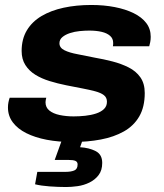

<svg xmlns="http://www.w3.org/2000/svg" viewBox="-20 -559 660 772"><path d="M271 12Q215 12 168 3Q121 -6 86 -23.5Q51 -41 31.5 -67Q12 -93 12 -127Q12 -138 14 -148Q16 -158 19 -166H166Q165 -162 164 -157Q163 -152 163 -148Q163 -127 178.5 -114.5Q194 -102 220 -96.5Q246 -91 276 -91Q299 -91 322.5 -93.5Q346 -96 366 -102.5Q386 -109 398 -120.5Q410 -132 410 -150Q410 -167 397.5 -176.5Q385 -186 362.5 -192Q340 -198 311 -203.5Q282 -209 247 -216Q212 -223 179.5 -233Q147 -243 122 -258.5Q97 -274 82 -297.5Q67 -321 67 -354Q67 -402 88 -437Q109 -472 147 -494.5Q185 -517 236 -528Q287 -539 347 -539Q398 -539 441.5 -530.5Q485 -522 517.5 -506Q550 -490 568 -466.5Q586 -443 586 -411Q586 -400 584 -389.5Q582 -379 580 -373H434Q435 -378 435 -381.5Q435 -385 435 -387Q435 -404 422.5 -415Q410 -426 388.5 -431Q367 -436 339 -436Q321 -436 300.5 -434Q280 -432 261.5 -426Q243 -420 231 -410Q219 -400 219 -385Q219 -367 239 -357Q259 -347 292 -341Q325 -335 362 -327Q397 -321 432 -312Q467 -303 497 -288Q527 -273 544.5 -248Q562 -223 562 -185Q562 -129 540 -91Q518 -53 478 -30.5Q438 -8 385 2Q332 12 271 12ZM246 193Q214 193 179.5 190.5Q145 188 121 182L130 132H244Q265 132 278.5 126.5Q292 121 292 102Q292 92 283.5 88Q275 84 254 84H200L239 -24H322L302 33Q338 35 364.5 48.5Q391 62 391 96Q391 126 376.5 145Q362 164 339.5 175Q317 186 292 189.5Q267 193 246 193Z"/></svg>

Font: Archivo SemiExpanded
Style: Bold Italic
Weight: 700
Width: 6
Italic angle: -10°
Designer: Hector Gatti
Foundry: Omnibus-Type
Version: Version 2.001